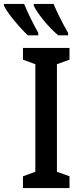

<svg xmlns="http://www.w3.org/2000/svg" viewBox="-86 -958 404 978"><path d="M187 -938H86V-929C104 -889 165 -815 211 -778H261V-790C232 -840 200 -905 187 -938ZM37 -938H-66V-929C-47 -889 17 -814 56 -778H109V-790C80 -843 55 -893 37 -938ZM268 0V-60L204 -83V-631L268 -654V-714H31V-654L94 -631V-83L31 -60V0Z"/></svg>

Font: Noto Sans Display Condensed Medium
Style: Regular
Weight: 500
Width: 3
Designer: Monotype Design Team
Foundry: Monotype Imaging Inc.
Version: Version 1.900